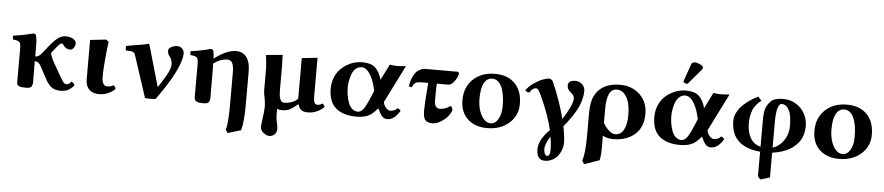

<svg xmlns="http://www.w3.org/2000/svg" viewBox="-48 -1018 7324 1591"><g transform="rotate(5 3614.0 -222.5)"><path d="M229 -43Q229 -15.6 218.3 -2.9Q207.5 9.8 175.8 9.8Q133.3 9.8 115.7 2Q98.1 -5.9 98.1 -25.9V-47.9V-309.1Q98.1 -351.6 86.7 -363.3Q75.2 -375 33.2 -378.9Q31.2 -383.8 30 -394Q28.8 -404.3 30.8 -411.1Q111.8 -421.4 196.8 -443.8Q211.4 -443.8 215.8 -436Q218.8 -433.1 220.2 -426.8Q229.5 -387.7 228 -320.8V-254.9Q256.8 -254.9 279.8 -285.2L312 -324.2Q313 -325.7 314.9 -328.1Q316.9 -330.6 317.9 -332Q369.6 -397 400.4 -420.4Q431.2 -443.8 464.8 -443.8Q479 -443.8 493.4 -441.2Q507.8 -438.5 521.7 -432.4Q535.6 -426.3 544.4 -415Q553.2 -403.8 553.2 -389.2Q553.2 -372.1 540.5 -354.5Q527.8 -336.9 511.2 -336.9Q485.8 -336.9 464.8 -355Q461.4 -358.4 456.5 -365.5Q451.7 -372.6 448 -377.2Q444.3 -381.8 441.9 -381.8Q430.7 -381.8 420.9 -373.3Q411.1 -364.7 382.8 -329.1Q381.8 -328.1 379.9 -325.4Q377.9 -322.8 377 -321.8L358.9 -298.8Q356.4 -294.9 357.9 -284.2Q359.4 -277.8 377.9 -234.9Q380.9 -231 384.8 -223.1L451.2 -106.9Q472.7 -69.8 482.7 -59.3Q492.7 -48.8 508.8 -48.8Q519 -48.8 526.4 -54.2Q533.7 -59.6 545.9 -74.2Q553.7 -72.3 562.3 -62.5Q570.8 -52.7 573.2 -45.9Q547.4 -13.7 522 -2Q496.6 9.8 455.1 9.8Q415 7.8 390.6 -8.1Q366.2 -23.9 341.8 -63L278.8 -180.2Q261.2 -215.8 228 -215.8Q228 -101.1 229 -68.8Z M799.8 -127Q799.8 -110.8 803.2 -96.9Q806.6 -83 816.9 -71.5Q827.1 -60.1 843.8 -60.1Q876.5 -60.1 895.5 -74.2Q905.3 -66.4 909.4 -60.5Q913.6 -54.7 913.6 -45.9Q897.9 -23.9 860.1 -7.1Q822.3 9.8 782.7 9.8Q727.5 9.8 698.5 -19.8Q669.4 -49.3 669.4 -105V-431.2L800.8 -445.8L823.7 -429.2Q816.9 -388.7 808.3 -293Q799.8 -197.3 799.8 -168.9Z M1053.2 -331.1Q1046.9 -352.1 1037.4 -359.6Q1027.8 -367.2 1010.3 -368.2L973.1 -370.1Q970.2 -375.5 969.5 -388.7Q968.8 -401.9 970.2 -407.2Q994.6 -413.1 1065.2 -423.8Q1135.7 -434.6 1152.3 -441.9Q1157.7 -441.9 1159.9 -439.7Q1162.1 -437.5 1164.1 -429.2L1259.3 -98.1Q1260.3 -94.2 1261.2 -93.3Q1262.2 -92.3 1263.2 -93.3Q1264.2 -94.2 1266.1 -98.1Q1268.1 -100.1 1269 -102.1Q1320.8 -180.2 1340.1 -220.2Q1359.4 -260.3 1359.4 -286.1Q1359.4 -308.1 1353.3 -324.7Q1347.2 -341.3 1339.8 -349.4Q1332.5 -357.4 1326.4 -370.8Q1320.3 -384.3 1320.3 -400.9Q1320.3 -415.5 1341.8 -429.2Q1363.3 -442.9 1397 -442.9Q1418.9 -442.9 1435.1 -425.8Q1451.2 -408.7 1451.2 -387.2Q1451.2 -329.6 1402.1 -229.7Q1353 -129.9 1252.9 7.8Q1244.6 11.2 1209 11.2Q1172.9 11.2 1164.1 7.8Z M1574.2 -35.2V-309.1Q1574.2 -351.6 1562.7 -363.3Q1551.3 -375 1509.3 -378.9Q1503.9 -393.1 1507.3 -411.1Q1585.4 -420.9 1671.9 -443.8Q1692.4 -443.8 1695.3 -426.8Q1702.1 -391.6 1702.1 -366.2Q1804.2 -444.8 1884.3 -444.8Q1939 -444.8 1970 -404.3Q2001 -363.8 2001 -284.2V0Q2001 134.8 1981 205.1L1871.1 237.8L1854 211.9Q1871.1 161.1 1871.1 0V-267.1Q1871.1 -316.9 1858.9 -342.5Q1846.7 -368.2 1815.9 -368.2Q1761.7 -368.2 1703.1 -326.2L1704.1 -43Q1704.1 -15.6 1693.4 -2.9Q1682.6 9.8 1650.9 9.8Q1607.4 9.8 1590.8 -0.2Q1574.2 -10.3 1574.2 -35.2Z M2438.5 -48.8 2430.7 -47.9Q2407.7 -29.3 2400.6 -23.9Q2393.6 -18.6 2376 -7.8Q2358.4 2.9 2343 6.3Q2327.6 9.8 2307.6 9.8H2295.9Q2273.4 7.8 2261.7 2.9Q2261.7 4.9 2262.2 8.5Q2262.7 12.2 2262.7 14.2V37.1Q2262.7 77.1 2266.6 96.2Q2267.6 100.1 2270.3 110.8Q2272.9 121.6 2273.9 127.9Q2278.8 153.3 2278.8 168Q2278.8 198.2 2260.3 215.1Q2241.7 231.9 2215.8 231.9Q2196.3 231.9 2169.4 211.9Q2142.6 191.9 2142.6 163.1Q2142.6 140.1 2149.9 91.8Q2159.7 23.4 2159.7 -6.8Q2158.2 -24.9 2156.7 -45.9Q2153.8 -66.4 2152.8 -70.8Q2144.5 -109.4 2143.6 -125Q2142.6 -129.9 2142.6 -137.2V-323.2Q2142.6 -334.5 2139.9 -362.1Q2137.2 -389.6 2134.8 -412.1L2131.8 -434.1Q2139.2 -434.6 2152.8 -436Q2166.5 -437.5 2172.9 -438Q2187.5 -439.5 2203.6 -440.9Q2219.7 -442.4 2239.3 -444.1Q2258.8 -445.8 2269.5 -446.8Q2272.5 -375 2272.5 -342.8V-160.2Q2272.5 -126 2275.9 -103.8Q2279.3 -81.5 2289.1 -67.4Q2298.8 -53.2 2315.9 -53.2Q2349.1 -53.2 2381.6 -65.2Q2414.1 -77.1 2429.7 -98.1V-332V-434.1Q2441.9 -435.5 2465.8 -438Q2489.7 -440.4 2501.5 -441.9Q2510.7 -442.9 2530.3 -445.1Q2549.8 -447.3 2559.6 -448.2V-346.2V-127Q2559.6 -90.8 2567.4 -75.4Q2575.2 -60.1 2591.8 -60.1Q2600.6 -60.1 2604.5 -61Q2616.2 -62 2633.8 -74.2Q2643.6 -66.4 2647.7 -60.5Q2651.9 -54.7 2651.9 -45.9Q2594.7 9.8 2516.6 9.8Q2448.2 9.8 2438.5 -48.8Z M2830.1 -226.1Q2830.1 -193.4 2835.2 -161.6Q2840.3 -129.9 2851.3 -99.6Q2862.3 -69.3 2882.8 -50.8Q2903.3 -32.2 2930.2 -32.2Q2958.5 -32.2 2980.7 -65.7Q3002.9 -99.1 3031.2 -168L3051.3 -216.8L3042.5 -251Q3024.4 -321.3 2995.1 -361.6Q2965.8 -401.9 2931.2 -401.9Q2902.8 -401.9 2881.8 -383.3Q2860.8 -364.7 2850.3 -335.7Q2839.8 -306.6 2835 -279.1Q2830.1 -251.5 2830.1 -226.1ZM2690.4 -202.1Q2690.4 -251.5 2706.5 -293Q2722.7 -334.5 2748 -361.8Q2773.4 -389.2 2805.7 -408.2Q2837.9 -427.2 2869.9 -435.5Q2901.9 -443.8 2931.2 -443.8Q3004.9 -443.8 3040.3 -411.9Q3075.7 -379.9 3095.2 -312L3161.1 -443.8Q3199.7 -438 3218.3 -438Q3247.6 -438 3295.4 -442.9L3139.2 -130.9L3141.1 -123Q3148.4 -95.2 3165.8 -79.6Q3183.1 -64 3194.3 -64Q3236.3 -64 3256.3 -89.8Q3272.5 -86.4 3283.2 -69.8Q3237.8 7.8 3179.2 7.8Q3152.8 7.8 3135.5 -11.2Q3118.2 -30.3 3102.5 -65.9L3098.1 -75.2Q3055.2 -22.9 3016.4 -6.6Q2977.5 9.8 2922.4 9.8Q2812.5 9.8 2751.5 -42Q2690.4 -93.8 2690.4 -202.1Z M3491.2 -320.8H3441.9Q3403.8 -320.8 3388.4 -312.7Q3373 -304.7 3357.9 -272.9Q3340.3 -272.9 3335 -280.8Q3337.4 -299.3 3341.8 -317.4Q3346.2 -335.4 3356 -357.4Q3365.7 -379.4 3378.9 -395.8Q3392.1 -412.1 3413.8 -423.1Q3435.5 -434.1 3461.9 -434.1H3729L3740.2 -421.9Q3733.9 -399.4 3723.4 -378.2Q3712.9 -356.9 3695.1 -338.9Q3677.2 -320.8 3658.2 -320.8H3563Q3560.1 -284.7 3560.1 -178.2Q3560.1 -147.9 3572 -131.6Q3584 -115.2 3602.1 -115.2Q3650.4 -115.2 3691.9 -146Q3699.7 -145.5 3704.8 -134.5Q3710 -123.5 3710 -109.9Q3692.9 -61.5 3644.3 -25.9Q3595.7 9.8 3558.1 9.8Q3510.7 9.8 3493.9 -12Q3477.1 -33.7 3477.1 -91.8Q3477.1 -145.5 3491.2 -320.8Z M3786.1 -204.1Q3786.1 -312 3855.7 -377.9Q3925.3 -443.8 4037.1 -443.8Q4143.1 -443.8 4203.1 -382.3Q4263.2 -320.8 4263.2 -212.9Q4263.2 -115.7 4191.9 -53Q4120.6 9.8 4010.3 9.8Q3906.2 9.8 3846.2 -47.9Q3786.1 -105.5 3786.1 -204.1ZM4017.1 -401.9Q3973.6 -401.9 3949.7 -358.2Q3925.8 -314.5 3925.8 -229Q3925.8 -175.3 3939.9 -130.4Q3954.1 -85.4 3979.2 -58.8Q4004.4 -32.2 4035.2 -32.2Q4073.2 -32.2 4098.1 -74Q4123 -115.7 4123 -184.1Q4123 -285.6 4095.5 -343.8Q4067.9 -401.9 4017.1 -401.9Z M4539.6 35.2Q4521.5 60.5 4509.5 89.4Q4497.6 118.2 4497.6 140.1Q4497.6 164.6 4505.4 180.2Q4513.2 195.8 4525.9 195.8Q4536.6 195.8 4543.2 183.1Q4549.8 170.4 4549.8 150.9Q4549.8 92.3 4539.6 35.2ZM4638.7 -60.1Q4655.8 26.9 4655.8 77.1Q4655.8 105 4645.5 133.3Q4635.3 161.6 4617.2 185.1Q4599.1 208.5 4570.6 223.1Q4542 237.8 4508.8 237.8Q4440.9 237.8 4440.9 147Q4440.9 69.8 4529.8 -19Q4502.4 -140.6 4429.7 -297.9Q4422.9 -312.5 4418.9 -319.8Q4415 -327.1 4409.2 -336.4Q4403.3 -345.7 4397.9 -349.9Q4392.6 -354 4386.7 -354Q4371.1 -354 4358.2 -345Q4345.2 -335.9 4333 -314Q4311.5 -315.4 4297.9 -329.1Q4319.8 -362.3 4359.1 -389.9Q4398.4 -417.5 4433.3 -430.7Q4468.3 -443.8 4489.7 -443.8Q4496.6 -443.8 4506.6 -436.3Q4516.6 -428.7 4520 -419.9Q4583 -278.3 4625 -120.1Q4659.2 -172.4 4681.9 -220.5Q4704.6 -268.6 4704.6 -295.9Q4704.6 -309.1 4698.5 -319.6Q4692.4 -330.1 4683.6 -337.6Q4674.8 -345.2 4666 -352.8Q4657.2 -360.4 4651.1 -372.1Q4645 -383.8 4645 -398.9Q4645 -443.8 4704.6 -443.8Q4738.3 -443.8 4762 -421.1Q4785.6 -398.4 4785.6 -366.2Q4785.6 -299.3 4751.5 -227.8Q4717.3 -156.2 4638.7 -60.1Z M5166.5 -200.2Q5166.5 -295.4 5135.5 -348.6Q5104.5 -401.9 5052.7 -401.9Q4970.7 -401.9 4970.7 -231.9V-119.1Q4984.9 -88.4 5014.9 -60.3Q5044.9 -32.2 5070.8 -32.2Q5117.7 -32.2 5142.1 -76.7Q5166.5 -121.1 5166.5 -200.2ZM4962.4 193.8 4836.4 237.8 4818.8 208Q4840.8 152.8 4840.8 -6.8V-186Q4840.8 -232.9 4847.2 -269Q4853.5 -305.2 4865.7 -328.9Q4877.9 -352.5 4887.9 -365.2Q4897.9 -377.9 4912.6 -391.1Q4971.7 -443.8 5077.6 -443.8Q5177.2 -443.8 5241.9 -381.8Q5306.6 -319.8 5306.6 -222.2Q5306.6 -110.4 5238 -50.3Q5169.4 9.8 5056.6 9.8Q5009.8 9.8 4970.7 -11.2Q4970.7 2.4 4971.2 32.5Q4971.7 62.5 4971.7 77.1Q4971.7 157.2 4962.4 193.8Z M5522 -226.1Q5522 -193.4 5527.1 -161.6Q5532.2 -129.9 5543.2 -99.6Q5554.2 -69.3 5574.7 -50.8Q5595.2 -32.2 5622.1 -32.2Q5650.4 -32.2 5672.6 -65.7Q5694.8 -99.1 5723.1 -168L5743.2 -216.8L5734.4 -251Q5716.3 -321.3 5687 -361.6Q5657.7 -401.9 5623 -401.9Q5594.7 -401.9 5573.7 -383.3Q5552.7 -364.7 5542.2 -335.7Q5531.7 -306.6 5526.9 -279.1Q5522 -251.5 5522 -226.1ZM5382.3 -202.1Q5382.3 -251.5 5398.4 -293Q5414.6 -334.5 5439.9 -361.8Q5465.3 -389.2 5497.6 -408.2Q5529.8 -427.2 5561.8 -435.5Q5593.8 -443.8 5623 -443.8Q5696.8 -443.8 5732.2 -411.9Q5767.6 -379.9 5787.1 -312L5853 -443.8Q5891.6 -438 5910.2 -438Q5939.5 -438 5987.3 -442.9L5831.1 -130.9L5833 -123Q5840.3 -95.2 5857.7 -79.6Q5875 -64 5886.2 -64Q5928.2 -64 5948.2 -89.8Q5964.4 -86.4 5975.1 -69.8Q5929.7 7.8 5871.1 7.8Q5844.7 7.8 5827.4 -11.2Q5810.1 -30.3 5794.4 -65.9L5790 -75.2Q5747.1 -22.9 5708.3 -6.6Q5669.4 9.8 5614.3 9.8Q5504.4 9.8 5443.4 -42Q5382.3 -93.8 5382.3 -202.1ZM5677.2 -683.1Q5695.3 -683.1 5721.7 -670.9Q5748 -658.7 5748 -645Q5748 -635.7 5743.2 -629.9L5639.2 -507.8Q5633.3 -500 5628.4 -500Q5621.6 -500 5609.9 -504.6Q5598.1 -509.3 5598.1 -514.2Q5598.1 -520 5599.1 -522.9L5649.4 -666Q5652.3 -673.8 5660.4 -678.5Q5668.5 -683.1 5677.2 -683.1Z M6508.8 -224.1Q6508.8 -318.4 6485.6 -360.1Q6462.4 -401.9 6423.8 -401.9Q6404.8 -401.9 6392.8 -364Q6380.9 -326.2 6380.9 -248V-35.2Q6436.5 -52.7 6472.7 -105.5Q6508.8 -158.2 6508.8 -224.1ZM6380.9 212.9 6301.8 236.8 6280.8 211.9V7.8Q6037.1 -15.1 6037.1 -229Q6037.1 -261.2 6052 -292.7Q6066.9 -324.2 6087.4 -346.7Q6107.9 -369.1 6136.2 -390.6Q6164.6 -412.1 6184.8 -423.8Q6205.1 -435.5 6226.1 -445.8L6254.9 -414.1Q6240.7 -403.3 6232.2 -395.3Q6223.6 -387.2 6209.7 -369.9Q6195.8 -352.5 6187.7 -333.7Q6179.7 -314.9 6173.3 -285.2Q6167 -255.4 6167 -220.2Q6167 -147 6195.1 -97.9Q6223.1 -48.8 6280.8 -34.2V-261.2Q6280.8 -317.4 6291.3 -351.1Q6301.8 -384.8 6333 -416Q6361.8 -444.8 6435.1 -444.8Q6495.1 -444.8 6542.7 -414.3Q6590.3 -383.8 6614.7 -337.2Q6639.2 -290.5 6639.2 -238.8Q6639.2 -195.8 6627.4 -159.4Q6615.7 -123 6594.7 -97.9Q6573.7 -72.8 6548.6 -53.5Q6523.4 -34.2 6492.9 -22.2Q6462.4 -10.3 6435.5 -3.4Q6408.7 3.4 6380.9 6.8Z M6713.9 -204.1Q6713.9 -312 6783.4 -377.9Q6853 -443.8 6964.8 -443.8Q7070.8 -443.8 7130.9 -382.3Q7190.9 -320.8 7190.9 -212.9Q7190.9 -115.7 7119.6 -53Q7048.3 9.8 6938 9.8Q6834 9.8 6773.9 -47.9Q6713.9 -105.5 6713.9 -204.1ZM6944.8 -401.9Q6901.4 -401.9 6877.4 -358.2Q6853.5 -314.5 6853.5 -229Q6853.5 -175.3 6867.7 -130.4Q6881.8 -85.4 6907 -58.8Q6932.1 -32.2 6962.9 -32.2Q7001 -32.2 7025.9 -74Q7050.8 -115.7 7050.8 -184.1Q7050.8 -285.6 7023.2 -343.8Q6995.6 -401.9 6944.8 -401.9Z"/></g></svg>

Font: Common Serif
Style: Bold
Weight: 700
Designer: Philipp H. Poll, Khaled Hosny
Foundry: Stefan Peev, Context Ltd.
Version: Version 1.026